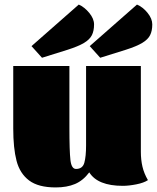

<svg xmlns="http://www.w3.org/2000/svg" viewBox="-20 -799 687 841"><path d="M38 0ZM597 -134Q597 -99 604 -69Q611 -39 628 -10Q610 2 577 8.5Q544 15 518 15Q408 15 371 -44Q344 -8 308.5 7Q273 22 224 22Q148 22 107.5 -8.5Q67 -39 52.5 -94.5Q38 -150 38 -236V-510H284V-241Q284 -137 288.5 -98Q293 -59 313 -59Q342 -59 349.5 -86.5Q357 -114 357 -162V-510H597ZM325 -779Q350 -768 371 -742.5Q392 -717 392 -692Q392 -664 382.5 -645Q373 -626 348 -611Q323 -596 276 -581L164 -546L118 -597ZM580 -779Q606 -768 626.5 -742.5Q647 -717 647 -692Q647 -664 637.5 -645Q628 -626 603 -611Q578 -596 531 -581L419 -546L373 -597Z"/></svg>

Font: Sansita Black
Style: Regular
Weight: 900
Designer: Pablo Cosgaya
Foundry: Omnibus-Type
Version: Version 1.006; ttfautohint (v1.5)